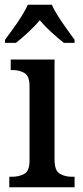

<svg xmlns="http://www.w3.org/2000/svg" viewBox="-20 -786 347 806"><path d="M19 0V-44H31Q60 -44 82 -56Q104 -68 104 -112V-424Q104 -467 82.5 -479.5Q61 -492 33 -492H25V-536H209V-116Q209 -70 230.5 -57Q252 -44 282 -44H293V0ZM1 -619Q15 -638 34 -664Q53 -690 70 -717Q87 -744 97 -766H198Q207 -744 224.5 -717Q242 -690 260.5 -664Q279 -638 293 -619V-606H248Q224 -625 196 -650.5Q168 -676 147 -701Q126 -676 98.5 -650.5Q71 -625 47 -606H1Z"/></svg>

Font: Noto Serif Tamil SemiCondensed Medium
Style: Italic
Weight: 500
Width: 4
Italic angle: -12°
Designer: Indian Type Foundry, Tom Grace, and the Monotype Design Team
Foundry: Monotype Imaging Inc.
Version: Version 2.003; ttfautohint (v1.8.4.7-5d5b)